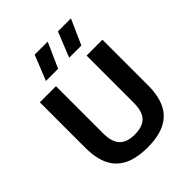

<svg xmlns="http://www.w3.org/2000/svg" viewBox="-224 -933 1069 1069"><g transform="rotate(-45 311.0 -398.0)"><path d="M312.5 7.5Q227.5 7.5 172.8 -19.2Q118 -46 91.5 -100.2Q65 -154.5 65 -237V-595H192V-224Q192 -156.5 221.2 -125.2Q250.5 -94 312.5 -94Q375 -94 404 -125.2Q433 -156.5 433 -224V-595H558V-237Q558 -154.5 531.8 -100.2Q505.5 -46 451.2 -19.2Q397 7.5 312.5 7.5ZM356 -655 415.5 -803H518L452 -655ZM173 -655 232.5 -803H335L269 -655Z"/></g></svg>

Font: Encode Sans SC SemiCondensed SemiBold
Style: Regular
Weight: 600
Width: 4
Designer: Multiple Designers
Foundry: Impallari Type
Version: Version 3.002